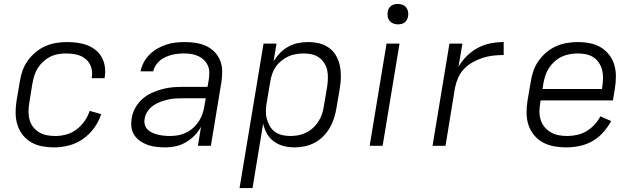

<svg xmlns="http://www.w3.org/2000/svg" viewBox="-20 -742 3240 977"><path d="M256 8Q225 8 195 2.5Q165 -3 139.5 -17.5Q114 -32 96 -55Q78 -78 69 -106Q60 -134 59.5 -165.5Q59 -197 64 -228L81 -328Q85 -355 94.5 -382Q104 -409 121 -433Q138 -457 161.5 -476.5Q185 -496 211.5 -507.5Q238 -519 266 -523.5Q294 -528 321 -528Q347 -528 373.5 -524.5Q400 -521 423.5 -512Q447 -503 466.5 -487.5Q486 -472 498 -450Q510 -428 513.5 -402.5Q517 -377 513 -350L512 -344H447V-348Q452 -376 443.5 -401Q435 -426 415.5 -442Q396 -458 370 -464Q344 -470 317 -470Q297 -470 276 -466.5Q255 -463 236 -453.5Q217 -444 200.5 -429Q184 -414 172.5 -396Q161 -378 155 -358Q149 -338 145 -318L129 -218Q125 -196 125 -174Q125 -152 130.5 -132Q136 -112 149 -95.5Q162 -79 179.5 -68.5Q197 -58 218 -54Q239 -50 262 -50Q289 -50 317 -57.5Q345 -65 369 -83Q393 -101 410.5 -126Q428 -151 436 -178L495 -161Q483 -124 459 -91Q435 -58 402.5 -35Q370 -12 331.5 -2Q293 8 256 8Z M823 8Q800 8 777 5.5Q754 3 733.5 -4Q713 -11 695 -23Q677 -35 664.5 -53Q652 -71 649 -93.5Q646 -116 650 -140Q654 -167 668 -192.5Q682 -218 703.5 -237.5Q725 -257 751.5 -269Q778 -281 805.5 -288.5Q833 -296 860 -298Q887 -300 914 -300H1036L1042 -335Q1045 -354 1045 -373Q1045 -392 1037.5 -408.5Q1030 -425 1017.5 -437Q1005 -449 989 -456.5Q973 -464 955 -467Q937 -470 918 -470Q902 -470 886 -468.5Q870 -467 854.5 -463Q839 -459 823 -452Q807 -445 794.5 -434.5Q782 -424 772.5 -409.5Q763 -395 760 -379H695Q700 -403 712 -425.5Q724 -448 742 -465.5Q760 -483 782 -495.5Q804 -508 827.5 -515.5Q851 -523 874.5 -525.5Q898 -528 922 -528Q950 -528 977.5 -523.5Q1005 -519 1029 -508Q1053 -497 1071.5 -478Q1090 -459 1100 -434.5Q1110 -410 1110.5 -382Q1111 -354 1107 -326L1053 0H987L1003 -97Q990 -73 970 -52.5Q950 -32 926 -18Q902 -4 875.5 2Q849 8 823 8ZM847 -50Q867 -50 888 -54Q909 -58 929 -68Q949 -78 965.5 -93.5Q982 -109 993.5 -127.5Q1005 -146 1011.5 -166.5Q1018 -187 1021 -208L1027 -242H914Q895 -242 875 -241Q855 -240 835.5 -235.5Q816 -231 796.5 -224Q777 -217 760 -205Q743 -193 731 -175.5Q719 -158 716 -138Q713 -122 717 -107.5Q721 -93 731.5 -82.5Q742 -72 756 -66Q770 -60 784.5 -56.5Q799 -53 815 -51.5Q831 -50 847 -50Z M1199 215 1321 -520H1387L1372 -430Q1386 -453 1405 -472.5Q1424 -492 1448 -505Q1472 -518 1497.5 -523Q1523 -528 1548 -528Q1578 -528 1605.5 -521Q1633 -514 1655 -498Q1677 -482 1690.5 -458Q1704 -434 1709.5 -406.5Q1715 -379 1714.5 -350Q1714 -321 1709 -292L1692 -192Q1688 -167 1680 -141.5Q1672 -116 1658.5 -92.5Q1645 -69 1625.5 -49Q1606 -29 1581.5 -16Q1557 -3 1531 2.5Q1505 8 1480 8Q1450 8 1423 1Q1396 -6 1374 -22Q1352 -38 1338.5 -62Q1325 -86 1319 -113L1265 215ZM1456 -50Q1476 -50 1496.5 -53.5Q1517 -57 1536.5 -66.5Q1556 -76 1572.5 -91Q1589 -106 1600.5 -124Q1612 -142 1618.5 -161.5Q1625 -181 1628 -202L1645 -302Q1648 -323 1648.5 -344Q1649 -365 1645 -384.5Q1641 -404 1630 -421Q1619 -438 1603 -449.5Q1587 -461 1567 -465.5Q1547 -470 1526 -470Q1506 -470 1485.5 -466.5Q1465 -463 1446.5 -454.5Q1428 -446 1411 -432Q1394 -418 1382.5 -401Q1371 -384 1364.5 -364.5Q1358 -345 1355 -325L1338 -225Q1334 -204 1333 -182Q1332 -160 1337 -140Q1342 -120 1352 -102Q1362 -84 1378 -72Q1394 -60 1414.5 -55Q1435 -50 1456 -50Z M1861 0 1947 -520H2013L1927 0ZM2005 -618Q1992 -618 1981 -622.5Q1970 -627 1962.5 -636Q1955 -645 1953 -657.5Q1951 -670 1953 -683Q1954 -691 1959 -699.5Q1964 -708 1971.5 -713Q1979 -718 1987.5 -720Q1996 -722 2004 -722Q2017 -722 2028.5 -717.5Q2040 -713 2047 -704Q2054 -695 2056.5 -682.5Q2059 -670 2056 -657Q2055 -649 2050 -640.5Q2045 -632 2038 -627Q2031 -622 2022 -620Q2013 -618 2005 -618Z M2181 0 2267 -520H2333L2313 -402Q2330 -432 2356 -457.5Q2382 -483 2412.5 -499Q2443 -515 2476.5 -521.5Q2510 -528 2543 -528V-462Q2516 -462 2489.5 -459Q2463 -456 2437.5 -448Q2412 -440 2386.5 -426Q2361 -412 2341.5 -391.5Q2322 -371 2311 -345.5Q2300 -320 2295 -294L2247 0Z M2861 8Q2830 8 2799.5 2.5Q2769 -3 2743 -17Q2717 -31 2698 -54Q2679 -77 2669.5 -105Q2660 -133 2659.5 -164.5Q2659 -196 2664 -228L2681 -328Q2685 -355 2694.5 -382Q2704 -409 2721.5 -433.5Q2739 -458 2762 -477Q2785 -496 2811.5 -507.5Q2838 -519 2866 -523.5Q2894 -528 2921 -528Q2952 -528 2982 -522Q3012 -516 3036.5 -501.5Q3061 -487 3079 -464Q3097 -441 3105.5 -413Q3114 -385 3114 -354Q3114 -323 3109 -292L3099 -231H2731L2729 -218Q2725 -196 2725 -174Q2725 -152 2731.5 -131.5Q2738 -111 2751.5 -95Q2765 -79 2783 -68.5Q2801 -58 2822.5 -54Q2844 -50 2867 -50Q2891 -50 2916 -55.5Q2941 -61 2963.5 -74Q2986 -87 3004.5 -107Q3023 -127 3035 -150L3090 -126Q3073 -95 3049 -68Q3025 -41 2994 -23.5Q2963 -6 2928.5 1Q2894 8 2861 8ZM3043 -289 3045 -302Q3048 -323 3048.5 -344.5Q3049 -366 3044 -385.5Q3039 -405 3028 -422Q3017 -439 3000.5 -450Q2984 -461 2963.5 -465.5Q2943 -470 2922 -470Q2901 -470 2880 -466.5Q2859 -463 2839.5 -454Q2820 -445 2803 -430Q2786 -415 2774 -397Q2762 -379 2755.5 -359Q2749 -339 2745 -318L2741 -289Z"/></svg>

Font: Iosevka Aile Light
Style: Italic
Weight: 300
Italic angle: -9°
Designer: Belleve Invis
Foundry: Belleve Invis
Version: Version 31.1.0; ttfautohint (v1.8.4)